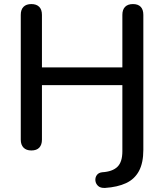

<svg xmlns="http://www.w3.org/2000/svg" viewBox="-20 -732 807 943"><path d="M496 191Q473 192 461.5 181Q450 170 448.5 155Q447 140 455.5 128Q464 116 482 114Q532 111 556.5 87.5Q581 64 581 11V-314H186V-46Q186 -21 173 -7Q160 7 134 7Q109 7 95.5 -7Q82 -21 82 -46V-659Q82 -685 95.5 -698.5Q109 -712 134 -712Q159 -712 172.5 -698.5Q186 -685 186 -659V-401H581V-659Q581 -685 594.5 -698.5Q608 -712 633 -712Q658 -712 671 -698.5Q684 -685 684 -659V4Q684 68 662.5 108Q641 148 599 167.5Q557 187 496 191Z"/></svg>

Font: Nunito SemiBold
Style: Regular
Weight: 600
Designer: Vernon Adams
Foundry: Vernon Adams
Version: Version 3.602